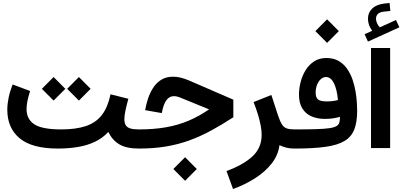

<svg xmlns="http://www.w3.org/2000/svg" viewBox="-20 -995 2697 1286"><path d="M839.7 -333.3 720.3 -363.4Q702.4 -276.9 662.7 -225.2Q622.9 -173.6 556.1 -150.9Q489.3 -128.2 390.3 -128.2Q262 -128.2 209.9 -162.5Q157.8 -196.9 157.8 -264.4Q157.8 -289.9 164.1 -320.1Q170.4 -350.3 181.6 -385.3L64.7 -429.3Q46.3 -382.7 37.6 -340.3Q28.9 -297.9 28.9 -260.1Q28.9 -137.6 111.6 -68.8Q194.2 0 367.6 0Q440.3 0 503 -10.7Q565.7 -21.4 616.8 -45.8Q667.8 -70.2 705.6 -111.3Q732.3 -55.9 779.7 -28Q827 0 910.3 0H911.1V-128.2H910.3Q873.2 -128.2 852.1 -134.9Q830.9 -141.7 822 -156.8Q813 -171.9 813 -196.9Q813 -221.3 820.4 -255.7Q827.8 -290.2 839.7 -333.3ZM429.9 -400.1 508.5 -321.3 587 -400.1 508.5 -479.1ZM260.4 -400.1 339 -321.3 417.5 -400.1 339 -479.1Z M952 -257.2 1063.8 -237.5Q1073.7 -294.9 1093.8 -322.9Q1113.8 -351 1145.1 -351Q1156 -351 1168.2 -347.8Q1180.3 -344.6 1194.6 -338.4L1380.4 -262.5Q1313.8 -216.4 1243.7 -186.7Q1173.5 -157 1092.3 -142.6Q1011.2 -128.2 911.1 -128.2Q884.8 -128.2 865.8 -109.4Q846.8 -90.7 846.8 -64.3Q846.8 -38 865.8 -19Q884.8 0 911.1 0Q1010.3 0 1093.2 -14Q1176.1 -28.1 1249.8 -55.1Q1323.5 -82.2 1395 -121Q1466.6 -159.9 1542.8 -209.6V-327.4L1250.9 -453.9Q1219.2 -468 1191.5 -474.7Q1163.7 -481.3 1139.6 -481.3Q1091.7 -481.3 1058.4 -459.7Q1025.1 -438.1 1003.8 -403.7Q982.4 -369.4 970.2 -330.5Q957.9 -291.6 952 -257.2ZM1141.1 137 1219.7 215.8 1298.2 137 1219.7 58Z M1678.5 -311.4Q1695.3 -268.3 1707.5 -228.7Q1719.6 -189.1 1726.1 -154.5Q1732.5 -119.9 1732.5 -91.6Q1732.5 -4.4 1670.6 52.7Q1608.6 109.9 1497.1 150.6L1540.8 271.1Q1621 241.9 1688.4 198.9Q1755.7 155.9 1799.6 100.1Q1843.4 44.3 1851.8 -22.6Q1876.7 -11.1 1899.5 -5.6Q1922.4 0 1951.7 0H1952.1V-128.2H1951.7Q1919.8 -128.2 1900.4 -135Q1881 -141.8 1867.9 -162.7Q1854.9 -183.5 1840.9 -225.6L1797.6 -358.8Z M2257.1 -212.5Q2257.1 -189.9 2252.9 -174.9Q2248.8 -159.8 2233.5 -150.4Q2218.1 -141 2185.2 -136.3Q2152.2 -131.6 2095.8 -129.9Q2039.4 -128.2 1952.1 -128.2Q1925.3 -128.2 1906.6 -109.5Q1887.8 -90.8 1887.8 -64.3Q1887.8 -37.8 1906.7 -18.9Q1925.7 0 1952.1 0Q2077.4 0 2159.1 -11.4Q2240.7 -22.7 2287.4 -50.7Q2334 -78.6 2353.1 -128.1Q2372.3 -177.5 2372.3 -253.5Q2372.3 -275.4 2370.1 -309.6Q2367.9 -343.8 2361.2 -383.6Q2354.5 -423.5 2340.9 -462.7Q2327.4 -502 2304.6 -534.6Q2281.9 -567.3 2247.8 -586.9Q2213.7 -606.4 2165.6 -606.4Q2118.4 -606.4 2083.9 -583.9Q2049.4 -561.3 2026.9 -524.8Q2004.4 -488.3 1993.5 -445.4Q1982.5 -402.5 1982.5 -361.8Q1982.5 -304.6 2005 -268.5Q2027.5 -232.4 2066.8 -215.5Q2106.2 -198.6 2156.1 -198.6Q2183 -198.6 2207.8 -201.9Q2232.5 -205.2 2257.1 -212.5ZM2243.5 -325.1Q2226.9 -320.1 2207.6 -317.9Q2188.2 -315.8 2167.5 -315.8Q2126.5 -315.8 2110.4 -328.7Q2094.2 -341.7 2094.2 -373.5Q2094.2 -403.6 2103.8 -427.4Q2113.4 -451.3 2129.1 -465.1Q2144.8 -479 2163.5 -479Q2180.2 -479 2193.5 -468.3Q2206.8 -457.6 2216.7 -437.6Q2226.6 -417.6 2233.5 -389.1Q2240.5 -360.6 2243.5 -325.1ZM2092.3 -786.6 2170.9 -707.8 2249.4 -786.6 2170.9 -865.6Z M2593.1 -3.2V-673.6H2465V-3.2ZM2444.6 -716.4 2655 -812 2632.4 -861.1 2523.6 -811.8Q2511.2 -825.2 2504.8 -840.8Q2498.4 -856.4 2498.4 -869.8Q2498.4 -888.9 2511 -901.7Q2523.7 -914.6 2555.1 -917.5L2594.5 -921.5L2589.4 -975L2555.1 -971.3Q2502.2 -965.5 2473.4 -938Q2444.6 -910.6 2444.6 -869.8Q2444.6 -826.2 2472.9 -788.7L2422 -765.9Z"/></svg>

Font: Estedad-VF-FD Black
Style: Regular
Weight: 900
Designer: Amin Abedi
Version: Version 4.000